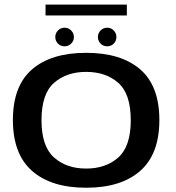

<svg xmlns="http://www.w3.org/2000/svg" viewBox="-20 -832 786 856"><path d="M364 5Q208.5 5 123 -70Q37.5 -145 37.5 -297Q37.5 -449 123 -522.8Q208.5 -596.5 364 -596.5Q519.5 -596.5 605 -522.8Q690.5 -449 690.5 -297Q690.5 -145 605 -70Q519.5 5 364 5ZM364 -80.5Q452 -80.5 507.5 -130Q563 -179.5 563 -296Q563 -413.5 507.5 -462.5Q452 -511.5 364 -511.5Q276.5 -511.5 220.8 -462.5Q165 -413.5 165 -296Q165 -179.5 220.8 -130Q276.5 -80.5 364 -80.5ZM268 -625.5Q250.5 -625.5 238.5 -637.5Q226.5 -649.5 226.5 -667Q226.5 -684 238.5 -696.2Q250.5 -708.5 268 -708.5Q285 -708.5 297.2 -696.2Q309.5 -684 309.5 -667Q309.5 -649.5 297.2 -637.5Q285 -625.5 268 -625.5ZM458 -625.5Q440.5 -625.5 428.5 -637.5Q416.5 -649.5 416.5 -667Q416.5 -684 428.5 -696.2Q440.5 -708.5 458 -708.5Q475 -708.5 487 -696.2Q499 -684 499 -667Q499 -649.5 487 -637.5Q475 -625.5 458 -625.5ZM183 -763V-811.5H545.5V-763Z"/></svg>

Font: Anybody ExtraExpanded Medium
Style: Regular
Weight: 500
Width: 8
Designer: Tyler Finck
Foundry: Etcetera Type Company
Version: Version 1.010; ttfautohint (v1.8.3) -l 8 -r 50 -G 200 -x 14 